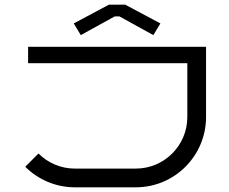

<svg xmlns="http://www.w3.org/2000/svg" viewBox="-20 -800 980 820"><path d="M295 -700 325 -650 470 -730H490L635 -650L665 -700L515 -780H445ZM100 -600V-530H780V-300C780 -178.6 681.4 -80 560 -80H300C239.1 -80 184.3 -104.5 144.4 -144.4L87.8 -87.8C142.1 -33.6 217.3 0 300 0H560C725.6 0 860 -134.4 860 -300V-600Z"/></svg>

Font: KetosagCBd
Style: Regular
Weight: 500
Designer: gluk
Foundry: gluk
Version: Version 00.0024